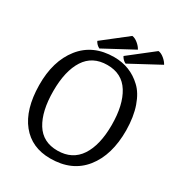

<svg xmlns="http://www.w3.org/2000/svg" viewBox="-201 -989 1057 1136"><g transform="rotate(30 327.5 -420.5)"><path d="M328.5 -633.5Q228 -633 178 -555.5Q128 -478 128 -340.5Q128 -203 176.5 -124.5Q225 -46 325.5 -46.5Q426 -47 477 -124Q528 -201 528 -338Q528 -475 478.5 -554.5Q429 -634 328.5 -633.5ZM341 -694Q451 -694 529 -620Q569 -583 593 -514.5Q617 -446 618 -354Q619 -185 539 -85Q459 15 311 15Q184 15 112 -74.5Q40 -164 38 -328Q36 -492 116 -593Q196 -694 341 -694ZM439 -802 238 -694Q216 -705 205 -727L370 -856Q389 -854 409.5 -837Q430 -820 439 -802ZM618 -802 417 -694Q395 -705 384 -727L549 -856Q568 -854 588.5 -837Q609 -820 618 -802Z"/></g></svg>

Font: Karma Medium
Style: Regular
Weight: 500
Designer: Joana Correia
Foundry: Indian Type Foundry
Version: Version 1.202;PS 1.0;hotconv 1.0.78;makeotf.lib2.5.61930; tt